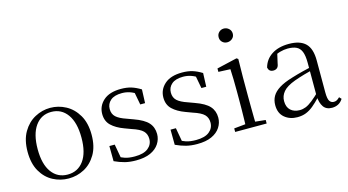

<svg xmlns="http://www.w3.org/2000/svg" viewBox="-84 -1083 2572 1419"><g transform="rotate(-15 1202.5 -373.0)"><path d="M294 14Q231 14 175 -15.5Q119 -45 84.5 -105Q50 -165 50 -255Q50 -345 85.5 -405.5Q121 -466 177 -496Q233 -526 294 -526Q357 -526 413 -496Q469 -466 504.5 -405.5Q540 -345 540 -255Q540 -165 504.5 -105Q469 -45 413.5 -15.5Q358 14 294 14ZM294 -16Q372 -16 417 -77.5Q462 -139 462 -254Q462 -369 417 -432Q372 -495 294 -495Q217 -495 172 -432Q127 -369 127 -254Q127 -139 172 -77.5Q217 -16 294 -16Z M809 14Q762 14 724.5 4.5Q687 -5 646 -24L645 -140H686L708 -17L674 -19V-55Q702 -37 732.5 -27Q763 -17 808 -17Q876 -17 910 -44.5Q944 -72 944 -115Q944 -152 921 -175.5Q898 -199 836 -219L785 -238Q725 -260 690 -293.5Q655 -327 655 -382Q655 -443 701.5 -484.5Q748 -526 836 -526Q880 -526 914.5 -515.5Q949 -505 986 -482L982 -378H945L924 -490L953 -486V-454Q923 -475 894.5 -484.5Q866 -494 835 -494Q777 -494 747.5 -468.5Q718 -443 718 -403Q718 -365 742.5 -342.5Q767 -320 821 -302L870 -284Q946 -257 977.5 -222Q1009 -187 1009 -135Q1009 -95 986.5 -60.5Q964 -26 920 -6Q876 14 809 14Z M1277 14Q1230 14 1192.5 4.5Q1155 -5 1114 -24L1113 -140H1154L1176 -17L1142 -19V-55Q1170 -37 1200.5 -27Q1231 -17 1276 -17Q1344 -17 1378 -44.5Q1412 -72 1412 -115Q1412 -152 1389 -175.5Q1366 -199 1304 -219L1253 -238Q1193 -260 1158 -293.5Q1123 -327 1123 -382Q1123 -443 1169.5 -484.5Q1216 -526 1304 -526Q1348 -526 1382.5 -515.5Q1417 -505 1454 -482L1450 -378H1413L1392 -490L1421 -486V-454Q1391 -475 1362.5 -484.5Q1334 -494 1303 -494Q1245 -494 1215.5 -468.5Q1186 -443 1186 -403Q1186 -365 1210.5 -342.5Q1235 -320 1289 -302L1338 -284Q1414 -257 1445.5 -222Q1477 -187 1477 -135Q1477 -95 1454.5 -60.5Q1432 -26 1388 -6Q1344 14 1277 14Z M1570 0V-27L1681 -38H1705L1811 -27V0ZM1656 0Q1657 -24 1658 -65Q1659 -106 1659.5 -150Q1660 -194 1660 -227V-285Q1660 -335 1659 -377.5Q1658 -420 1656 -457L1565 -461V-487L1720 -523L1732 -515L1730 -378V-227Q1730 -194 1730.5 -150Q1731 -106 1731.5 -65Q1732 -24 1733 0ZM1686 -655Q1664 -655 1648.5 -669.5Q1633 -684 1633 -707Q1633 -730 1648.5 -745Q1664 -760 1686 -760Q1708 -760 1724.5 -745Q1741 -730 1741 -707Q1741 -684 1724.5 -669.5Q1708 -655 1686 -655Z M2044 14Q1986 14 1946.5 -19Q1907 -52 1907 -114Q1907 -152 1924 -182Q1941 -212 1979.5 -236Q2018 -260 2082 -279Q2124 -292 2169.5 -303.5Q2215 -315 2255 -324V-300Q2215 -290 2173.5 -278Q2132 -266 2096 -253Q2031 -229 2004.5 -197.5Q1978 -166 1978 -126Q1978 -80 2004.5 -56Q2031 -32 2074 -32Q2097 -32 2120 -41Q2143 -50 2172 -73Q2201 -96 2240 -134L2247 -88H2226Q2194 -54 2166.5 -31.5Q2139 -9 2110 2.5Q2081 14 2044 14ZM2309 13Q2265 13 2244 -17Q2223 -47 2220 -101V-105V-354Q2220 -411 2207.5 -441Q2195 -471 2169.5 -483Q2144 -495 2104 -495Q2075 -495 2045 -486.5Q2015 -478 1983 -459L2022 -486L2004 -407Q2001 -384 1989.5 -374.5Q1978 -365 1961 -365Q1928 -365 1921 -398Q1937 -458 1989 -492Q2041 -526 2121 -526Q2206 -526 2247.5 -485.5Q2289 -445 2289 -354V-111Q2289 -61 2300.5 -43.5Q2312 -26 2333 -26Q2346 -26 2356 -31.5Q2366 -37 2378 -49L2393 -33Q2378 -9 2356.5 2Q2335 13 2309 13Z"/></g></svg>

Font: Noto Serif JP ExtraLight Light
Style: Regular
Weight: 300
Version: Version 2.003-H1;hotconv 1.1.1;makeotfexe 2.6.0